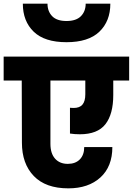

<svg xmlns="http://www.w3.org/2000/svg" viewBox="-37 -1050 727 1051"><path d="M670 -609H583V-530Q583 -425 540 -370Q497 -315 400 -315Q371 -315 346 -319V-460Q353 -459 366 -459Q399 -459 414.5 -477.5Q430 -496 430 -534V-609H239V-263Q239 -210 264.5 -181.5Q290 -153 334 -153Q376 -153 400 -177.5Q424 -202 424 -245H578Q578 -138 512.5 -78.5Q447 -19 337 -19Q213 -19 148 -86.5Q83 -154 83 -269L82 -609H-17V-740H670ZM327 -819Q207 -819 147.5 -876.5Q88 -934 88 -1030H223Q223 -988 248.5 -961.5Q274 -935 327 -935Q380 -935 406 -961.5Q432 -988 432 -1030H567Q567 -934 507 -876.5Q447 -819 327 -819Z"/></svg>

Font: Poppins A&M
Style: Bold-A&M
Weight: 700
Designer: Ninad Kale (Devanagari), Jonny Pinhorn (Latin)
Foundry: Indian Type Foundry
Version: 4.004